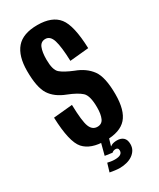

<svg xmlns="http://www.w3.org/2000/svg" viewBox="-191 -665 717 868"><g transform="rotate(-30 167.0 -231.0)"><path d="M169.5 3.5Q246 3.5 279.5 -34.5Q313 -72.5 313 -156Q313 -246.5 285.2 -284Q257.5 -321.5 206 -340.5Q160.5 -359 140.8 -376Q121 -393 121 -447.5Q121 -486 130.2 -508.5Q139.5 -531 163 -531Q188.5 -531 199 -497.2Q209.5 -463.5 212 -388.5L310.5 -398Q306.5 -518.5 273 -561Q239.5 -603.5 163 -603.5Q87.5 -603.5 53.5 -563.8Q19.5 -524 19.5 -446.5Q19.5 -360.5 43.8 -322.8Q68 -285 122 -264.5Q169 -246 190.2 -226.8Q211.5 -207.5 211.5 -146Q211.5 -110.5 202.2 -89.8Q193 -69 169.5 -69Q143 -69 131.8 -97.8Q120.5 -126.5 118.5 -212.5L19.5 -203Q24 -74 58.5 -35.2Q93 3.5 169.5 3.5ZM164 143Q182.5 143 200 138.5Q217.5 134 230.8 124.8Q244 115.5 251.5 102.8Q259 90 259 73Q259 50 247 39Q235 28 214 28Q197 28 186 33.5Q175 39 169 46.5L169.5 66.5Q173.5 62.5 178.5 60.8Q183.5 59 188.5 59Q195.5 59 199.2 62.5Q203 66 203 74Q203 86 193.5 92.2Q184 98.5 163.5 98.5Q153 98.5 142.8 96.8Q132.5 95 126 93.5L113 137Q124 139 138 141Q152 143 164 143ZM169.5 66.5 189 0H147.5L131.5 61Z"/></g></svg>

Font: Anybody ExtraCondensed Medium
Style: Regular
Weight: 500
Width: 2
Version: Version 1.113;gftools[0.9.25]